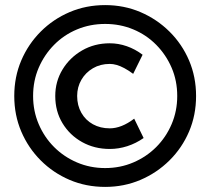

<svg xmlns="http://www.w3.org/2000/svg" viewBox="-20 -727 826 754"><path d="M36 -350Q36 -425 63.5 -489.5Q91 -554 140 -603Q189 -652 253.5 -679.5Q318 -707 393 -707Q467 -707 531.5 -679.5Q596 -652 645.5 -603Q695 -554 722.5 -489.5Q750 -425 750 -350Q750 -275 722.5 -210.5Q695 -146 645.5 -97Q596 -48 531.5 -20.5Q467 7 393 7Q318 7 253.5 -20.5Q189 -48 140 -97Q91 -146 63.5 -210.5Q36 -275 36 -350ZM197 -350Q197 -407 225.5 -454Q254 -501 302.5 -529Q351 -557 411 -557Q445 -557 478 -545.5Q511 -534 540 -512L503 -437Q484 -451 468 -459.5Q452 -468 438 -472Q424 -476 411 -476Q374 -476 345 -459Q316 -442 299.5 -413.5Q283 -385 283 -350Q283 -313 299.5 -284Q316 -255 345 -239Q374 -223 411 -223Q434 -223 458 -232.5Q482 -242 507 -261L544 -185Q514 -164 480 -153Q446 -142 411 -142Q351 -142 302.5 -169Q254 -196 225.5 -243Q197 -290 197 -350ZM676 -350Q676 -410 654 -461Q632 -512 593.5 -551Q555 -590 503.5 -611.5Q452 -633 393 -633Q334 -633 282.5 -611.5Q231 -590 192.5 -551Q154 -512 132 -461Q110 -410 110 -350Q110 -291 132 -239.5Q154 -188 192.5 -149.5Q231 -111 282.5 -89Q334 -67 393 -67Q452 -67 503.5 -89Q555 -111 593.5 -149.5Q632 -188 654 -239.5Q676 -291 676 -350Z"/></svg>

Font: Our Lexend
Style: Regular
Weight: 400
Designer: Bonnie Shaver-Troup, Thomas Jockin
Foundry: Lexend
Version: Version 1.007